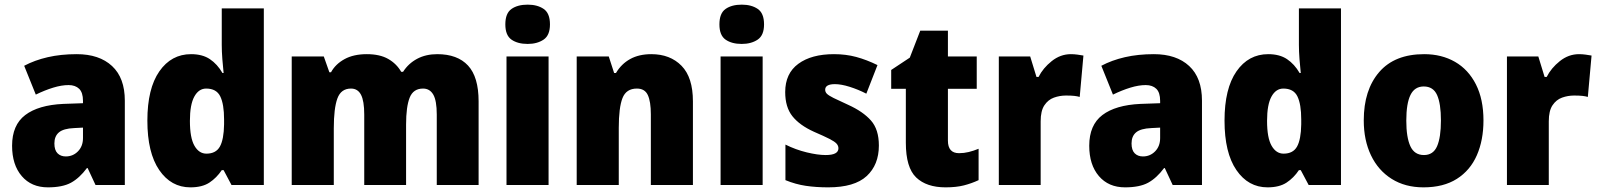

<svg xmlns="http://www.w3.org/2000/svg" viewBox="-20 -862 6877 826"><path d="M310 -629Q407 -629 462 -578Q517 -527 517 -429V-66H391L357 -139H354Q322 -96 285.5 -76Q249 -56 186 -56Q115 -56 73.5 -104.5Q32 -153 32 -235Q32 -324 88.5 -367Q145 -410 252 -415L337 -418V-428Q337 -464 320.5 -480Q304 -496 275 -496Q245 -496 209 -485Q173 -474 134 -455L84 -579Q129 -603 185.5 -616Q242 -629 310 -629ZM299 -311Q253 -309 233.5 -292.5Q214 -276 214 -245Q214 -216 227.5 -202.5Q241 -189 263 -189Q294 -189 315.5 -211Q337 -233 337 -268V-313Z M799 -56Q716 -56 665 -130.5Q614 -205 614 -343Q614 -481 665.5 -555Q717 -629 802 -629Q851 -629 883 -607.5Q915 -586 937 -548H942Q939 -575 936.5 -608Q934 -641 934 -669V-826H1115V-66H976L942 -130H934Q912 -97 881 -76.5Q850 -56 799 -56ZM868 -201Q909 -201 926 -231.5Q943 -262 944 -327V-348Q944 -414 927.5 -447.5Q911 -481 867 -481Q835 -481 816 -446.5Q797 -412 797 -342Q797 -269 816.5 -235Q836 -201 868 -201Z M1861 -629Q1948 -629 1993.5 -580Q2039 -531 2039 -426V-66H1859V-369Q1859 -429 1844 -455Q1829 -481 1800 -481Q1758 -481 1742.5 -442Q1727 -403 1727 -326V-66H1547V-369Q1547 -428 1533 -454.5Q1519 -481 1490 -481Q1447 -481 1431.5 -438.5Q1416 -396 1416 -310V-66H1235V-619H1373L1397 -551H1404Q1423 -586 1462 -607.5Q1501 -629 1558 -629Q1614 -629 1650 -608.5Q1686 -588 1706 -553H1714Q1737 -589 1774.5 -609Q1812 -629 1861 -629Z M2250 -842Q2292 -842 2319 -823.5Q2346 -805 2346 -757Q2346 -710 2318.5 -691.5Q2291 -673 2250 -673Q2207 -673 2180.5 -691.5Q2154 -710 2154 -757Q2154 -805 2180.5 -823.5Q2207 -842 2250 -842ZM2340 -619V-66H2159V-619Z M2782 -629Q2863 -629 2912 -579Q2961 -529 2961 -426V-66H2780V-370Q2780 -425 2767 -453Q2754 -481 2720 -481Q2674 -481 2658 -440Q2642 -399 2642 -312V-66H2461V-619H2599L2622 -548H2630Q2653 -587 2691 -608Q2729 -629 2782 -629Z M3171 -842Q3213 -842 3240 -823.5Q3267 -805 3267 -757Q3267 -710 3239.5 -691.5Q3212 -673 3171 -673Q3128 -673 3101.5 -691.5Q3075 -710 3075 -757Q3075 -805 3101.5 -823.5Q3128 -842 3171 -842ZM3261 -619V-66H3080V-619Z M3761 -236Q3761 -153 3708.5 -104.5Q3656 -56 3543 -56Q3491 -56 3447 -62.5Q3403 -69 3359 -87V-240Q3403 -218 3450.5 -206.5Q3498 -195 3532 -195Q3587 -195 3587 -224Q3587 -235 3579 -244Q3571 -253 3548.5 -264.5Q3526 -276 3482 -295Q3420 -323 3389 -362Q3358 -401 3358 -466Q3358 -546 3414.5 -587.5Q3471 -629 3568 -629Q3619 -629 3663.5 -617Q3708 -605 3755 -582L3707 -459Q3672 -477 3635.5 -488.5Q3599 -500 3572 -500Q3530 -500 3530 -476Q3530 -466 3537.5 -458.5Q3545 -451 3566 -440.5Q3587 -430 3629 -411Q3693 -382 3727 -343.5Q3761 -305 3761 -236Z M4106 -203Q4127 -203 4147.5 -208Q4168 -213 4190 -222V-87Q4160 -73 4127 -64.5Q4094 -56 4048 -56Q3966 -56 3921.5 -98.5Q3877 -141 3877 -248V-480H3814V-561L3894 -614L3939 -730H4058V-619H4182V-480H4058V-257Q4058 -203 4106 -203Z M4587 -629Q4601 -629 4615.5 -627Q4630 -625 4641 -623L4625 -445Q4615 -448 4601.5 -449.5Q4588 -451 4566 -451Q4539 -451 4514 -442Q4489 -433 4473 -409Q4457 -385 4457 -340V-66H4277V-619H4412L4439 -531H4448Q4467 -569 4504.5 -599Q4542 -629 4587 -629Z M4944 -629Q5041 -629 5096 -578Q5151 -527 5151 -429V-66H5025L4991 -139H4988Q4956 -96 4919.5 -76Q4883 -56 4820 -56Q4749 -56 4707.5 -104.5Q4666 -153 4666 -235Q4666 -324 4722.5 -367Q4779 -410 4886 -415L4971 -418V-428Q4971 -464 4954.5 -480Q4938 -496 4909 -496Q4879 -496 4843 -485Q4807 -474 4768 -455L4718 -579Q4763 -603 4819.5 -616Q4876 -629 4944 -629ZM4933 -311Q4887 -309 4867.5 -292.5Q4848 -276 4848 -245Q4848 -216 4861.5 -202.5Q4875 -189 4897 -189Q4928 -189 4949.5 -211Q4971 -233 4971 -268V-313Z M5433 -56Q5350 -56 5299 -130.5Q5248 -205 5248 -343Q5248 -481 5299.5 -555Q5351 -629 5436 -629Q5485 -629 5517 -607.5Q5549 -586 5571 -548H5576Q5573 -575 5570.5 -608Q5568 -641 5568 -669V-826H5749V-66H5610L5576 -130H5568Q5546 -97 5515 -76.5Q5484 -56 5433 -56ZM5502 -201Q5543 -201 5560 -231.5Q5577 -262 5578 -327V-348Q5578 -414 5561.5 -447.5Q5545 -481 5501 -481Q5469 -481 5450 -446.5Q5431 -412 5431 -342Q5431 -269 5450.5 -235Q5470 -201 5502 -201Z M6362 -344Q6362 -259 6333.5 -194Q6305 -129 6247.5 -92.5Q6190 -56 6104 -56Q6025 -56 5967 -92.5Q5909 -129 5878 -194Q5847 -259 5847 -344Q5847 -475 5913.5 -552Q5980 -629 6107 -629Q6182 -629 6239.5 -596Q6297 -563 6329.5 -499Q6362 -435 6362 -344ZM6030 -343Q6030 -271 6047.5 -233Q6065 -195 6106 -195Q6146 -195 6162.5 -233Q6179 -271 6179 -344Q6179 -416 6162.5 -453Q6146 -490 6105 -490Q6066 -490 6048 -453.5Q6030 -417 6030 -343Z M6773 -629Q6787 -629 6801.5 -627Q6816 -625 6827 -623L6811 -445Q6801 -448 6787.5 -449.5Q6774 -451 6752 -451Q6725 -451 6700 -442Q6675 -433 6659 -409Q6643 -385 6643 -340V-66H6463V-619H6598L6625 -531H6634Q6653 -569 6690.5 -599Q6728 -629 6773 -629Z"/></svg>

Font: Noto Sans Malayalam UI SemiCondensed Black
Style: Regular
Weight: 900
Width: 4
Designer: Jelle Bosma - Monotype Design Team
Foundry: Monotype Imaging Inc.
Version: Version 2.104; ttfautohint (v1.8.4.7-5d5b)